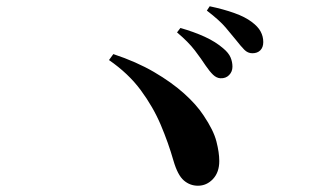

<svg xmlns="http://www.w3.org/2000/svg" viewBox="-20 -743 1040 618"><path d="M642.1 -531.6Q628.3 -552.8 607.3 -580.5Q586.2 -608.2 549.8 -638.7L560.7 -652.9Q603.8 -640.7 639.1 -624.6Q674.4 -608.4 698.9 -587Q716 -572.7 722.1 -558.2Q728.2 -543.7 728.2 -528.4Q728.2 -512.3 717.4 -501.3Q706.7 -490.3 689.4 -491.1Q676.9 -491.8 665.8 -502.4Q654.7 -513.1 642.1 -531.6ZM740.3 -613.4Q725.9 -631.2 706.4 -654.3Q686.9 -677.4 645.8 -708.9L655 -722.8Q699.6 -713.4 734.2 -701Q768.9 -688.7 790.5 -672.2Q810.5 -657.4 818.9 -641.5Q827.4 -625.7 827.4 -607.7Q827.4 -590.6 817.9 -581.1Q808.5 -571.6 792.2 -571.6Q777.6 -571.6 766.3 -583Q755.1 -594.4 740.3 -613.4ZM344.8 -568.9Q419.3 -544.2 475.9 -511.1Q532.5 -478 572.6 -442Q612.7 -406 635.2 -371.5Q667.5 -323.6 676.6 -287.7Q685.8 -251.8 685.8 -224.7Q685.8 -188.4 665.5 -166.8Q645.2 -145.2 617.1 -145.2Q591.6 -145.2 571.8 -162.1Q551.9 -179.1 538.3 -225.9Q522 -283 497.5 -340.9Q473 -398.7 433.2 -452.6Q393.4 -506.5 330.8 -549.7Z"/></svg>

Font: Noto Serif TC
Style: Regular
Weight: 200
Designer: Ryoko NISHIZUKA 西塚涼子 (kana & ideographs); Frank Grießhammer (Latin, Greek & Cyrillic); Wenlong ZHANG 张文龙 (bopomofo); San
Foundry: Adobe
Version: Version 2.001;hotconv 1.1.0;makeotfexe 2.6.0